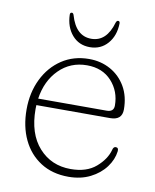

<svg xmlns="http://www.w3.org/2000/svg" viewBox="-74 -676 602 744"><g transform="rotate(10 227.0 -304.0)"><path d="M412.5 -283.5Q412.5 -241.5 366 -241.5H75.5Q75 -234 75 -226Q75 -129 123.8 -74.8Q172.5 -20.5 249 -20.5Q311.5 -20.5 348.2 -52.2Q385 -84 395 -122Q398 -134.5 407 -134.5Q418.5 -134.5 417 -120Q413 -87 390.8 -57Q368.5 -27 331.2 -8.2Q294 10.5 245.5 10.5Q182 10.5 136 -19Q90 -48.5 65.5 -100Q41 -151.5 41 -218.5Q41 -285 67 -338.2Q93 -391.5 139.2 -422.2Q185.5 -453 246.5 -453Q293 -453 330.8 -432Q368.5 -411 390.5 -373Q412.5 -335 412.5 -283.5ZM242.5 -427.5Q177.5 -427.5 133 -383.2Q88.5 -339 78 -267.5H347.5Q375.5 -267.5 375.5 -292.5Q375.5 -348.5 339.5 -388Q303.5 -427.5 242.5 -427.5ZM240 -531.5Q300 -531.5 322.5 -609.5Q325.5 -618 331 -618Q338 -618 338 -609Q337 -560.5 310 -529.5Q283 -498.5 240 -498.5Q197 -498.5 170.2 -529.5Q143.5 -560.5 142 -609Q142 -618 149 -618Q154.5 -618 157 -609.5Q179.5 -531.5 240 -531.5Z"/></g></svg>

Font: Fraunces 72pt SuperSoft Thin
Style: Regular
Weight: 100
Version: Version 1.000;[b76b70a41]